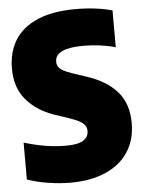

<svg xmlns="http://www.w3.org/2000/svg" viewBox="-54 -793 633 846"><g transform="rotate(-5 262.5 -370.0)"><path d="M33 -21V-184Q130 -154 218 -154Q270.5 -154 294.2 -168.8Q318 -183.5 318 -210Q318 -224 311.2 -234.5Q304.5 -245 287.5 -254.5Q270.5 -264 238 -275L178 -295Q101.5 -321 55.8 -375Q10 -429 10 -512Q10 -586.5 43.5 -639.8Q77 -693 144.5 -721.5Q212 -750 312 -750Q358 -750 399.8 -744.8Q441.5 -739.5 474 -730V-567Q444 -576 407 -581Q370 -586 333 -586Q207 -586 207 -527Q207 -514 212.5 -504.8Q218 -495.5 232.5 -487Q247 -478.5 275 -469L335 -449Q422 -420.5 468.5 -367.5Q515 -314.5 515 -228Q515 -155.5 480.5 -101.8Q446 -48 380.2 -19Q314.5 10 223 10Q176.5 10 124.5 1.8Q72.5 -6.5 33 -21Z"/></g></svg>

Font: Encode Sans Condensed Black
Style: Regular
Weight: 900
Width: 3
Designer: Multiple Designers
Foundry: Impallari Type
Version: Version 2.000